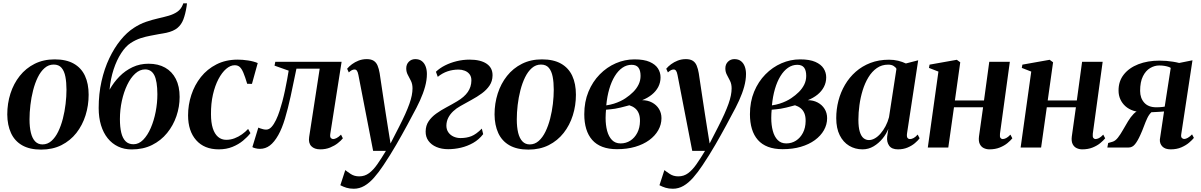

<svg xmlns="http://www.w3.org/2000/svg" viewBox="-20 -882 7181 1148"><path d="M307 -527Q376 -527 421 -501.5Q466 -476 488 -428.8Q510 -381.5 510 -315.5Q510 -251.5 491.5 -192.5Q473 -133.5 436.8 -87.2Q400.5 -41 347.5 -14.2Q294.5 12.5 226 12.5Q157.5 12.5 112.5 -13.2Q67.5 -39 45.8 -86.5Q24 -134 23.5 -197.5Q23.5 -263.5 42.5 -322.8Q61.5 -382 98 -428Q134.5 -474 187.2 -500.5Q240 -527 307 -527ZM301 -496Q270.5 -496 246.8 -475.2Q223 -454.5 206 -419.8Q189 -385 178 -342Q167 -299 161.8 -254Q156.5 -209 156.5 -168.5Q156.5 -121.5 164.8 -88Q173 -54.5 190.2 -36.5Q207.5 -18.5 234 -18.5Q264 -18.5 287.5 -39.2Q311 -60 328 -95Q345 -130 356 -173Q367 -216 372.2 -260.8Q377.5 -305.5 377.5 -345.5Q377.5 -389.5 371 -423.2Q364.5 -457 348 -476.5Q331.5 -496 301 -496Z M1098 -862 1095.5 -842.5Q1088.5 -798 1076.5 -766.2Q1064.5 -734.5 1041 -715Q1017.5 -695.5 975 -686Q965.5 -684 954 -682Q942.5 -680 930 -678Q908 -673.5 880 -668.5Q852 -663.5 821.5 -653.8Q791 -644 761 -624.5Q731.5 -605.5 704.8 -564.5Q678 -523.5 659.5 -467.5Q641 -411.5 635 -345.5Q660 -390 694.5 -425Q729 -460 772.8 -480.5Q816.5 -501 868 -501Q926 -501 967.5 -477.5Q1009 -454 1031.5 -409.8Q1054 -365.5 1054 -302.5Q1054 -244 1035 -188Q1016 -132 979.2 -86.8Q942.5 -41.5 889.2 -15Q836 11.5 767.5 11.5Q722.5 11.5 686.2 -5.8Q650 -23 624 -55.2Q598 -87.5 584 -133.2Q570 -179 570 -236Q570 -321 587 -396.2Q604 -471.5 633.5 -533.5Q663 -595.5 700.8 -642Q738.5 -688.5 780.5 -715.5Q816.5 -739 853.2 -751.5Q890 -764 924.5 -771.8Q959 -779.5 988.5 -788Q1018 -796.5 1040 -811.5Q1062 -826.5 1073 -854L1076 -862ZM847.5 -467Q816 -467 788.5 -442Q761 -417 740.5 -374.2Q720 -331.5 708.5 -278.5Q697 -225.5 697 -169.5Q697 -122.5 705 -89Q713 -55.5 730.8 -37.5Q748.5 -19.5 778 -19.5Q810 -19.5 836.2 -46.2Q862.5 -73 881.5 -117Q900.5 -161 910.8 -213.8Q921 -266.5 921 -319Q920.5 -397 902.8 -432Q885 -467 847.5 -467Z M1288 11Q1201.5 11 1153 -43.8Q1104.5 -98.5 1104.5 -192.5Q1104.5 -255 1124 -314.5Q1143.5 -374 1181.2 -421.5Q1219 -469 1274.5 -497.2Q1330 -525.5 1401.5 -525.5Q1429.5 -525.5 1463 -520.5Q1496.5 -515.5 1521 -505L1486.5 -380.5L1458 -381Q1445.5 -423 1435.2 -447.2Q1425 -471.5 1413.2 -481.8Q1401.5 -492 1383.5 -492Q1357.5 -492 1332.2 -470.2Q1307 -448.5 1286.2 -409.2Q1265.5 -370 1253.2 -316.5Q1241 -263 1241.5 -199Q1241.5 -149.5 1252.2 -115.5Q1263 -81.5 1283.5 -63.8Q1304 -46 1333 -46Q1358.5 -46 1382.2 -55Q1406 -64 1426.8 -78.8Q1447.5 -93.5 1463.5 -111L1477.5 -86Q1460 -63 1433 -40.8Q1406 -18.5 1369.8 -3.8Q1333.5 11 1288 11Z M1955 -82.5Q1952 -63.5 1958.2 -57Q1964.5 -50.5 1971.5 -50.5Q1980.5 -50.5 1992.5 -56.5Q2004.5 -62.5 2019 -77L2030 -55Q2019 -41 1999.5 -25.8Q1980 -10.5 1953.8 0.2Q1927.5 11 1895 11Q1859.5 11 1841.2 -8.2Q1823 -27.5 1828.5 -63L1891.5 -471.5H1752.5Q1734.5 -382.5 1718 -307Q1701.5 -231.5 1683.8 -172.5Q1666 -113.5 1644 -74.5Q1620 -32 1593.5 -12Q1567 8 1534 8Q1520.5 8 1507 4.5Q1493.5 1 1489 -2.5L1524.5 -119Q1529 -117 1536.8 -114.2Q1544.5 -111.5 1553.8 -109.2Q1563 -107 1571.5 -107Q1589 -107 1603.5 -123Q1618 -139 1630.2 -164.5Q1642.5 -190 1651.8 -219.2Q1661 -248.5 1668 -274Q1677 -308 1684.2 -342.5Q1691.5 -377 1697 -407.5Q1702.5 -438 1706 -459.5L1621.5 -489.5L1626 -512.5H2022.5Z M2123 -433.5Q2119.5 -452 2114 -459.2Q2108.5 -466.5 2100 -466.5Q2091 -466.5 2083 -462Q2075 -457.5 2065.5 -449L2055.5 -471Q2067 -485 2084.5 -498Q2102 -511 2124.5 -519.8Q2147 -528.5 2173 -528.5Q2198.5 -528.5 2214 -518.8Q2229.5 -509 2237.5 -490Q2245.5 -471 2250 -444.5Q2255 -411 2261 -371Q2267 -331 2273.5 -288Q2280 -245 2286.5 -203Q2293 -161 2299 -123.5L2315 -24L2365.5 -122.5Q2387.5 -165.5 2402.8 -199.5Q2418 -233.5 2427.8 -261Q2437.5 -288.5 2442 -311.2Q2446.5 -334 2446.5 -353.5Q2446.5 -379.5 2437 -398.5Q2427.5 -417.5 2418.2 -434.8Q2409 -452 2409 -473Q2409 -497.5 2424.5 -513Q2440 -528.5 2463 -528.5Q2487.5 -528.5 2502.8 -516.2Q2518 -504 2525.2 -484Q2532.5 -464 2532.5 -439.5Q2532.5 -403.5 2521.5 -363.5Q2510.5 -323.5 2491 -280.8Q2471.5 -238 2446 -192.5Q2431 -163.5 2415 -134.2Q2399 -105 2382.5 -75.2Q2366 -45.5 2348.5 -15.5Q2331 14.5 2312.2 44.8Q2293.5 75 2273 105.5Q2244.5 148.5 2216.5 180.2Q2188.5 212 2158.8 229.2Q2129 246.5 2095.5 246.5Q2070.5 246.5 2051.2 240.5Q2032 234.5 2015 225.5L2044.5 135Q2055.5 144 2077 158.2Q2098.5 172.5 2128 172.5Q2161 172.5 2186.8 153.2Q2212.5 134 2236.5 99.5Q2260.5 65 2287.5 20H2211Z M2659.5 10Q2620.5 10 2589.8 -3Q2559 -16 2541.8 -39.8Q2524.5 -63.5 2525 -96Q2525.5 -131.5 2543 -157.2Q2560.5 -183 2588.5 -203Q2616.5 -223 2649.5 -240.5Q2682.5 -258 2713.5 -276.5Q2756.5 -302 2777.2 -332.2Q2798 -362.5 2798.5 -400Q2799 -423 2787.8 -437.8Q2776.5 -452.5 2758.8 -459.2Q2741 -466 2722 -466Q2687.5 -466 2656.2 -455.5Q2625 -445 2597.5 -422.5L2586.5 -453Q2609.5 -475 2641.2 -491Q2673 -507 2710.5 -516.2Q2748 -525.5 2788 -525.5Q2853.5 -525.5 2889.8 -500.8Q2926 -476 2925 -430.5Q2924.5 -396.5 2907 -370.5Q2889.5 -344.5 2861.2 -323.8Q2833 -303 2799.2 -284.8Q2765.5 -266.5 2733 -248Q2708.5 -234.5 2689.8 -216.8Q2671 -199 2660.2 -177.8Q2649.5 -156.5 2649 -131Q2649 -107.5 2660.8 -90.8Q2672.5 -74 2692 -65.2Q2711.5 -56.5 2733.5 -56.5Q2770 -56.5 2798.5 -67.8Q2827 -79 2861 -113L2869 -80Q2843.5 -47 2809 -27.5Q2774.5 -8 2736.2 1Q2698 10 2659.5 10Z M3220.5 -527Q3289.5 -527 3334.5 -501.5Q3379.5 -476 3401.5 -428.8Q3423.5 -381.5 3423.5 -315.5Q3423.5 -251.5 3405 -192.5Q3386.5 -133.5 3350.2 -87.2Q3314 -41 3261 -14.2Q3208 12.5 3139.5 12.5Q3071 12.5 3026 -13.2Q2981 -39 2959.2 -86.5Q2937.5 -134 2937 -197.5Q2937 -263.5 2956 -322.8Q2975 -382 3011.5 -428Q3048 -474 3100.8 -500.5Q3153.5 -527 3220.5 -527ZM3214.5 -496Q3184 -496 3160.2 -475.2Q3136.5 -454.5 3119.5 -419.8Q3102.5 -385 3091.5 -342Q3080.5 -299 3075.2 -254Q3070 -209 3070 -168.5Q3070 -121.5 3078.2 -88Q3086.5 -54.5 3103.8 -36.5Q3121 -18.5 3147.5 -18.5Q3177.5 -18.5 3201 -39.2Q3224.5 -60 3241.5 -95Q3258.5 -130 3269.5 -173Q3280.5 -216 3285.8 -260.8Q3291 -305.5 3291 -345.5Q3291 -389.5 3284.5 -423.2Q3278 -457 3261.5 -476.5Q3245 -496 3214.5 -496Z M3669 10Q3619 10 3582 -4Q3545 -18 3521 -45.2Q3497 -72.5 3485.2 -111.2Q3473.5 -150 3473.5 -199Q3473.5 -273.5 3498.5 -333.8Q3523.5 -394 3566 -437.2Q3608.5 -480.5 3662.2 -503.8Q3716 -527 3773.5 -527Q3830.5 -527 3864.5 -512Q3898.5 -497 3914 -472.8Q3929.5 -448.5 3929.5 -419.5Q3929.5 -388.5 3915.8 -362.2Q3902 -336 3877.2 -316Q3852.5 -296 3819.5 -283Q3852.5 -283 3878.8 -269Q3905 -255 3920 -230.8Q3935 -206.5 3935 -175.5Q3935 -137.5 3916 -103.8Q3897 -70 3861.8 -44.2Q3826.5 -18.5 3777.8 -4.2Q3729 10 3669 10ZM3690.5 -24.5Q3723 -24.5 3749 -41.2Q3775 -58 3790.5 -88Q3806 -118 3806.5 -157.5Q3807 -185 3799.2 -204Q3791.5 -223 3777 -234.8Q3762.5 -246.5 3743 -252.5Q3732.5 -250 3719.2 -246.2Q3706 -242.5 3690.5 -238.8Q3675 -235 3657.5 -232Q3645.5 -230.5 3632.2 -228.8Q3619 -227 3603.5 -226Q3602.5 -215.5 3601.8 -203.2Q3601 -191 3601 -176.5Q3601 -134 3610.2 -99.5Q3619.5 -65 3639.2 -44.8Q3659 -24.5 3690.5 -24.5ZM3605 -252Q3629.5 -255.5 3650.8 -262.2Q3672 -269 3689.8 -277.5Q3707.5 -286 3720.5 -295Q3746 -312 3766.2 -332.2Q3786.5 -352.5 3798.2 -376.5Q3810 -400.5 3810 -428.5Q3810 -461 3797.2 -477.8Q3784.5 -494.5 3756.5 -494.5Q3727 -494.5 3701.5 -477Q3676 -459.5 3656 -427Q3636 -394.5 3623 -350Q3610 -305.5 3605 -252Z M4031 -433.5Q4027.5 -452 4022 -459.2Q4016.5 -466.5 4008 -466.5Q3999 -466.5 3991 -462Q3983 -457.5 3973.5 -449L3963.5 -471Q3975 -485 3992.5 -498Q4010 -511 4032.5 -519.8Q4055 -528.5 4081 -528.5Q4106.5 -528.5 4122 -518.8Q4137.5 -509 4145.5 -490Q4153.5 -471 4158 -444.5Q4163 -411 4169 -371Q4175 -331 4181.5 -288Q4188 -245 4194.5 -203Q4201 -161 4207 -123.5L4223 -24L4273.5 -122.5Q4295.5 -165.5 4310.8 -199.5Q4326 -233.5 4335.8 -261Q4345.5 -288.5 4350 -311.2Q4354.5 -334 4354.5 -353.5Q4354.5 -379.5 4345 -398.5Q4335.5 -417.5 4326.2 -434.8Q4317 -452 4317 -473Q4317 -497.5 4332.5 -513Q4348 -528.5 4371 -528.5Q4395.5 -528.5 4410.8 -516.2Q4426 -504 4433.2 -484Q4440.5 -464 4440.5 -439.5Q4440.5 -403.5 4429.5 -363.5Q4418.5 -323.5 4399 -280.8Q4379.5 -238 4354 -192.5Q4339 -163.5 4323 -134.2Q4307 -105 4290.5 -75.2Q4274 -45.5 4256.5 -15.5Q4239 14.5 4220.2 44.8Q4201.5 75 4181 105.5Q4152.5 148.5 4124.5 180.2Q4096.5 212 4066.8 229.2Q4037 246.5 4003.5 246.5Q3978.5 246.5 3959.2 240.5Q3940 234.5 3923 225.5L3952.5 135Q3963.5 144 3985 158.2Q4006.5 172.5 4036 172.5Q4069 172.5 4094.8 153.2Q4120.5 134 4144.5 99.5Q4168.5 65 4195.5 20H4119Z M4659.5 10Q4609.5 10 4572.5 -4Q4535.5 -18 4511.5 -45.2Q4487.5 -72.5 4475.8 -111.2Q4464 -150 4464 -199Q4464 -273.5 4489 -333.8Q4514 -394 4556.5 -437.2Q4599 -480.5 4652.8 -503.8Q4706.5 -527 4764 -527Q4821 -527 4855 -512Q4889 -497 4904.5 -472.8Q4920 -448.5 4920 -419.5Q4920 -388.5 4906.2 -362.2Q4892.5 -336 4867.8 -316Q4843 -296 4810 -283Q4843 -283 4869.2 -269Q4895.5 -255 4910.5 -230.8Q4925.5 -206.5 4925.5 -175.5Q4925.5 -137.5 4906.5 -103.8Q4887.5 -70 4852.2 -44.2Q4817 -18.5 4768.2 -4.2Q4719.5 10 4659.5 10ZM4681 -24.5Q4713.5 -24.5 4739.5 -41.2Q4765.5 -58 4781 -88Q4796.5 -118 4797 -157.5Q4797.5 -185 4789.8 -204Q4782 -223 4767.5 -234.8Q4753 -246.5 4733.5 -252.5Q4723 -250 4709.8 -246.2Q4696.5 -242.5 4681 -238.8Q4665.5 -235 4648 -232Q4636 -230.5 4622.8 -228.8Q4609.5 -227 4594 -226Q4593 -215.5 4592.2 -203.2Q4591.5 -191 4591.5 -176.5Q4591.5 -134 4600.8 -99.5Q4610 -65 4629.8 -44.8Q4649.5 -24.5 4681 -24.5ZM4595.5 -252Q4620 -255.5 4641.2 -262.2Q4662.5 -269 4680.2 -277.5Q4698 -286 4711 -295Q4736.5 -312 4756.8 -332.2Q4777 -352.5 4788.8 -376.5Q4800.5 -400.5 4800.5 -428.5Q4800.5 -461 4787.8 -477.8Q4775 -494.5 4747 -494.5Q4717.5 -494.5 4692 -477Q4666.5 -459.5 4646.5 -427Q4626.5 -394.5 4613.5 -350Q4600.5 -305.5 4595.5 -252Z M5403.5 -86Q5400.5 -65.5 5405.8 -58Q5411 -50.5 5421.5 -50.5Q5431 -50.5 5442.8 -56.8Q5454.5 -63 5467 -77.5L5478.5 -55Q5468.5 -41.5 5450.2 -26Q5432 -10.5 5406.5 0.2Q5381 11 5349 11Q5312 11 5296.5 -10.8Q5281 -32.5 5284.5 -65L5291.5 -111.5Q5280 -81.5 5257 -53.5Q5234 -25.5 5203.5 -7.2Q5173 11 5137 11Q5093 11 5057.2 -10.5Q5021.5 -32 5000.8 -73.5Q4980 -115 4980 -175.5Q4980 -229 4993.2 -280Q5006.5 -331 5032.5 -375.2Q5058.5 -419.5 5096.5 -453Q5134.5 -486.5 5184.5 -505.8Q5234.5 -525 5295.5 -525Q5325 -525 5350.2 -518.8Q5375.5 -512.5 5396.5 -502.5L5470 -521.5ZM5340 -470.5Q5335 -480.5 5322.5 -488Q5310 -495.5 5290.5 -495.5Q5252 -495.5 5222.8 -475Q5193.5 -454.5 5172.5 -420Q5151.5 -385.5 5138.2 -342.5Q5125 -299.5 5118.8 -254Q5112.5 -208.5 5112.5 -166.5Q5112.5 -121 5120.8 -94.2Q5129 -67.5 5143.2 -56Q5157.5 -44.5 5175.5 -44.5Q5193 -44.5 5211 -54.8Q5229 -65 5245.2 -83.8Q5261.5 -102.5 5274.8 -127.5Q5288 -152.5 5295.5 -181Z M5959 -82.5Q5957 -64 5962.2 -57.2Q5967.5 -50.5 5975 -50.5Q5984 -50.5 5995.8 -56.2Q6007.5 -62 6021.5 -77L6033 -55Q6022 -41.5 6003.5 -26.2Q5985 -11 5958 0Q5931 11 5895.5 11Q5878.5 11 5862.8 3.8Q5847 -3.5 5838.5 -20.5Q5830 -37.5 5833.5 -66L5858 -240.5H5684L5650 0H5527.5L5591 -454L5534.5 -476L5538 -495.5L5701 -524.5L5721.5 -509.5L5689.5 -281.5H5863.5L5895 -512.5H6018Z M6514 -82.5Q6512 -64 6517.2 -57.2Q6522.5 -50.5 6530 -50.5Q6539 -50.5 6550.8 -56.2Q6562.5 -62 6576.5 -77L6588 -55Q6577 -41.5 6558.5 -26.2Q6540 -11 6513 0Q6486 11 6450.5 11Q6433.5 11 6417.8 3.8Q6402 -3.5 6393.5 -20.5Q6385 -37.5 6388.5 -66L6413 -240.5H6239L6205 0H6082.5L6146 -454L6089.5 -476L6093 -495.5L6256 -524.5L6276.5 -509.5L6244.5 -281.5H6418.5L6450 -512.5H6573Z M7107.5 -78.5 7118.5 -57.5Q7108.5 -45 7089.8 -29Q7071 -13 7043.5 -1Q7016 11 6979.5 11Q6946.5 11 6930 -6Q6913.5 -23 6915 -48L6940 -215.5Q6931 -214.5 6917.2 -213.8Q6903.5 -213 6889.2 -212.2Q6875 -211.5 6864.5 -211Q6850 -197.5 6839.5 -175Q6829 -152.5 6819.5 -126.5Q6810 -100.5 6798.5 -75.5Q6782.5 -39.5 6766.5 -19.8Q6750.5 0 6728.5 0H6601L6606 -27L6632 -34.5Q6649 -39.5 6664.2 -59Q6679.5 -78.5 6694.2 -104.8Q6709 -131 6724.8 -157Q6740.5 -183 6758.5 -201.5Q6776.5 -220 6798.5 -223L6818 -212Q6783.5 -211 6756 -220.2Q6728.5 -229.5 6709 -247Q6689.5 -264.5 6678.8 -288.2Q6668 -312 6668 -340Q6667.5 -396 6699.2 -436.2Q6731 -476.5 6786.5 -498Q6842 -519.5 6913 -519.5Q6934.5 -519.5 6954.8 -517.8Q6975 -516 6994 -513Q7013 -510 7030.5 -505.5L7110 -521.5L7043 -80.5Q7040 -63.5 7046.5 -57.2Q7053 -51 7060 -51Q7070 -51 7082.2 -58Q7094.5 -65 7107.5 -78.5ZM6944 -244.5 6980 -476Q6974.5 -480 6964 -483.2Q6953.5 -486.5 6940 -488.5Q6926.5 -490.5 6911 -490.5Q6883 -490.5 6856.8 -475Q6830.5 -459.5 6813.8 -426Q6797 -392.5 6797 -338.5Q6797 -295.5 6821.8 -268Q6846.5 -240.5 6893.5 -240.5Q6903.5 -240.5 6913 -241Q6922.5 -241.5 6930.5 -242.5Q6938.5 -243.5 6944 -244.5Z"/></svg>

Font: Merriweather 120pt SemiBold
Style: Italic
Weight: 600
Italic angle: -7.8°
Version: Version 2.101